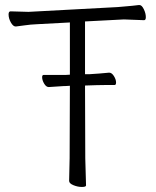

<svg xmlns="http://www.w3.org/2000/svg" viewBox="-20 -730 617 761"><path d="M317 -391 318 -102 321 5Q321 11 304.5 11Q288 11 271 4Q254 -3 254 -13L256 -103L257 -390L240 -389H235L174 -385H173Q163 -385 155 -398.5Q147 -412 147 -424Q147 -433 153 -433H240L257 -434V-641L126 -634Q101 -633 77.5 -629.5Q54 -626 43 -625H42Q32 -625 23 -641Q14 -657 14 -673Q14 -685 22 -685L93 -683L447 -702Q519 -708 530 -710H533Q542 -710 550 -693.5Q558 -677 558 -662Q558 -650 551 -650L471 -653L317 -645V-436H336Q372 -438 412 -442H413Q423 -442 431.5 -428.5Q440 -415 440 -403Q440 -393 434 -393H395Q372 -393 317 -391Z"/></svg>

Font: Moon Stars Kai T Light
Style: Regular
Weight: 300
Designer: GuiWonder
Version: Version 1.101